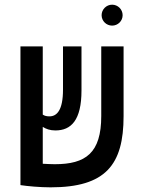

<svg xmlns="http://www.w3.org/2000/svg" viewBox="-20 -782 626 811"><path d="M193.8 9.3C426.3 9.3 502 -85.9 502 -291.5V-585.9H407.7V-292C407.7 -135.3 341.8 -88.4 211.4 -88.4C196.8 -88.4 178.7 -89.4 160.6 -90.3V-246.1C174.3 -237.3 190.9 -231 213.9 -231C280.3 -231 324.2 -273.9 324.2 -399.9V-585.9H246.1V-403.3C246.1 -316.4 220.2 -290.5 189 -290.5C177.2 -290.5 168.5 -292.5 160.6 -297.9V-585.9H66.4V-0.5H66.9V0C95.7 4.4 148.4 9.3 193.8 9.3ZM453.6 -673.8C478 -673.8 498 -693.4 498 -717.8C498 -742.2 478 -762.2 453.6 -762.2C429.2 -762.2 409.2 -742.2 409.2 -717.8C409.2 -693.4 429.2 -673.8 453.6 -673.8Z"/></svg>

Font: Cascadia Mono NF
Style: Regular
Weight: 400
Monospace: yes
Designer: Aaron Bell
Foundry: Saja Typeworks
Version: Version 2404.023